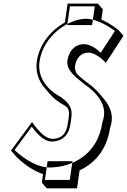

<svg xmlns="http://www.w3.org/2000/svg" viewBox="-20 -929 705 1065"><path d="M355.1 -909 340.1 -804.9C266.2 -763.5 198.5 -687.4 184.2 -588C176.3 -533.3 192.4 -482.3 228.8 -439.8L256 -408C276.9 -383.6 304.4 -362 337.9 -344.2C344.3 -339.5 350 -335.1 355 -330.8C369 -304.4 361.1 -279.2 355.5 -240C344.4 -163 292.4 -159 269.4 -159C240 -159 208 -188.9 185.9 -214.8C169 -234.6 157.8 -252 157.8 -252L41 -94L68.2 -62.2C68.2 -62.2 134.9 9.6 218.8 36.7L212 84L239.2 115.8H407.2L421.6 15.8C502 -21.4 572.4 -94.8 590.3 -219.2C615 -285.4 590.8 -340.3 555.3 -381.9L528 -413.7C505.5 -440 478.5 -460.9 456.3 -476C438.9 -490.8 421.6 -504.5 407 -518.4C398.4 -532.3 394.1 -546.9 396.4 -563.2C402.9 -608.2 431 -637.2 469.7 -637.2C517.5 -637.2 567.1 -580.2 567.1 -580.2L664.7 -730.2L637.4 -762C637.4 -762 595.6 -797.4 542.2 -820.5L550.3 -877.2L523.1 -909ZM244.1 -35H382.1L367.1 69H229.1ZM367.9 -894H505.9L490.9 -790H352.9ZM457.6 -825C520.1 -825 593.3 -775.7 617.5 -757.2L538.7 -636.2C519.8 -654.1 485.2 -684 444.7 -684C396.2 -684 361.5 -645.5 354.2 -595C346 -537.7 400.6 -502.2 445.5 -464L446 -463.6L446.5 -463.2C504.2 -424 584.8 -350.6 548.9 -254.3L548.3 -252.7L548.1 -251C521.2 -64.4 371.9 0 254.3 0C170.3 0 85.7 -72.8 60.7 -97L156.2 -226.2C176.6 -198.9 218.7 -144 267.2 -144C292.3 -144 357.8 -151.8 370.5 -240C378.9 -298.4 392.2 -336.5 320.7 -388.5L320 -389L319.2 -389.5C230.3 -436.8 187.9 -509.4 199.2 -588C220.1 -732.7 362.2 -825 457.6 -825Z"/></svg>

Font: Blink
Style: 3DObl
Weight: 400
Designer: Mew Too
Foundry: Cannot Into Space Fonts
Version: Version 001.000